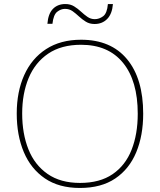

<svg xmlns="http://www.w3.org/2000/svg" viewBox="-20 -922 794 952"><path d="M690 -358Q690 -250 655.5 -167Q621 -84 551.5 -37Q482 10 376 10Q272 10 202.5 -37.5Q133 -85 98 -168Q63 -251 63 -359Q63 -467 100 -549.5Q137 -632 208.5 -678.5Q280 -725 382 -725Q530 -725 610 -628.5Q690 -532 690 -358ZM90 -359Q90 -259 121 -181.5Q152 -104 216 -59.5Q280 -15 377 -15Q475 -15 538.5 -58.5Q602 -102 632.5 -179.5Q663 -257 663 -358Q663 -521 590 -610.5Q517 -700 382 -700Q284 -700 219 -656Q154 -612 122 -535Q90 -458 90 -359ZM215 -804Q219 -854 242.5 -878Q266 -902 304 -902Q329 -902 347.5 -890.5Q366 -879 381.5 -864.5Q397 -850 413.5 -838.5Q430 -827 450 -827Q472 -827 491.5 -841.5Q511 -856 515 -902H540Q536 -853 511.5 -828Q487 -803 449 -803Q424 -803 405.5 -814.5Q387 -826 371.5 -840.5Q356 -855 340 -866.5Q324 -878 302 -878Q282 -878 263.5 -863.5Q245 -849 240 -804Z"/></svg>

Font: Noto Sans Myanmar UI Thin
Style: Regular
Weight: 100
Designer: Monotype Design Team
Foundry: Monotype Imaging Inc.
Version: Version 2.103; ttfautohint (v1.8.4.7-5d5b)